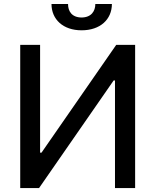

<svg xmlns="http://www.w3.org/2000/svg" viewBox="-20 -955 789 975"><path d="M82.7 0H178.3L557.2 -546.5H563.9V0H666.2V-727.3H570.3L190.7 -179.7H183.6V-727.3H82.7ZM464.1 -934.7C464.1 -898.8 443.9 -866.5 394.2 -866.1C344.1 -866.5 325.3 -898.8 325.6 -934.7H241.5C241.5 -856.2 300.8 -801.1 394.2 -801.1C489 -801.1 547.9 -856.2 548.3 -934.7Z"/></svg>

Font: Inter 465
Style: Regular
Weight: 400
Designer: Rasmus Andersson
Foundry: rsms
Version: Version 3.019;Glyphs 3.1.2 (3151)